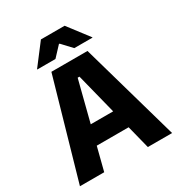

<svg xmlns="http://www.w3.org/2000/svg" viewBox="-192 -955 1008 1082"><g transform="rotate(-30 311.5 -413.5)"><path d="M11.6 0 194.7 -639H429.6L611.3 0H453.4L318.1 -536.1H306.3L169.5 0ZM167.1 -150.6V-271.9H454.8V-150.6ZM234.8 -826.5H389L491.6 -692.2V-690H373.2L314.1 -753.2H309.7L250.6 -690H132.2V-692.2Z"/></g></svg>

Font: Anek Gujarati Medium
Style: Regular
Weight: 500
Designer: Mrunmayee Ghaisas (Gujarati), Yesha Goshar (Latin)
Foundry: Ek Type
Version: Version 1.003